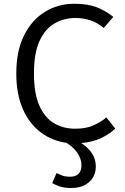

<svg xmlns="http://www.w3.org/2000/svg" viewBox="-20 -737 655 1003"><path d="M367.2 -717.4Q436.4 -717.4 483.1 -700Q529.7 -682.6 571.8 -648.7L522.1 -590.8Q488.7 -619 451.5 -631Q414.4 -643.1 373.8 -643.1Q315.9 -643.1 266.7 -615.6Q217.4 -588.2 187.4 -524.9Q157.4 -461.5 157.4 -353.3Q157.4 -248.2 185.9 -184.6Q214.4 -121 263.1 -92.8Q311.8 -64.6 371.8 -64.6Q430.8 -64.6 469.5 -82.6Q508.2 -100.5 535.9 -123.6L582.1 -65.1Q553.3 -37.4 509.7 -16.2Q466.2 5.1 404.6 10.3Q440 33.3 460.3 63.8Q480.5 94.4 480.5 131.8Q480.5 182.6 445.9 213.8Q411.3 245.1 352.3 245.1Q317.4 245.1 293.1 237.2Q268.7 229.2 252.8 219.5L275.4 167.2Q287.7 173.3 304.4 179.7Q321 186.2 346.7 186.2Q375.9 186.2 390.8 170.3Q405.6 154.4 405.6 127.7Q405.6 95.9 386.4 65.1Q367.2 34.4 327.7 9.2Q252.3 -1 192.8 -45.6Q133.3 -90.3 99.2 -167.7Q65.1 -245.1 65.1 -353.3Q65.1 -472.3 106.4 -553.6Q147.7 -634.9 216.4 -676.2Q285.1 -717.4 367.2 -717.4Z"/></svg>

Font: FiraCode Nerd Font
Style: Regular
Weight: 400
Designer: Carrois Corporate, Edenspiekermann AG, Nikita Prokopov
Foundry: Carrois Corporate, Edenspiekermann AG, Nikita Prokopov
Version: Version 6.002;Nerd Fonts 2.1.0